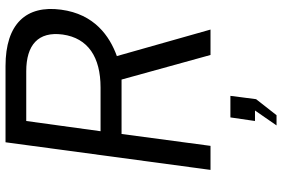

<svg xmlns="http://www.w3.org/2000/svg" viewBox="-183 -599 1021 695"><g transform="rotate(-90 327.5 -251.5)"><path d="M472 -339C544 -365 624 -420 640 -541C657 -667 589 -742 436 -742H160L60 0H147L190 -322H387L476 0H568ZM200 -398 237 -667H417C512 -667 562 -624 550 -535C537 -443 468 -398 358 -398ZM258 239 316 165 328 72H250L237 161H275L221 239Z"/></g></svg>

Font: Cheyenne Sans
Style: Italic
Weight: 400
Italic angle: -8.13011°
Designer: The Public Sans project authors (U.S. Web Design System), Libre Franklin designed by Pablo Impallari and Rodrigo Fuenzal
Foundry: The Cheyenne Sans Project Authors
Version: Version 2.007